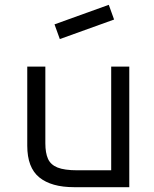

<svg xmlns="http://www.w3.org/2000/svg" viewBox="-20 -776 640 796"><path d="M441 -70V-500H516V0H287Q193 0 143 -40.5Q93 -81 93 -172V-500H168V-182Q168 -142 179 -117.5Q190 -93 218.5 -81.5Q247 -70 301 -70ZM228 -614 206 -675 431 -756 453 -695Z"/></svg>

Font: Orbit
Style: Regular
Weight: 400
Designer: Sooun Cho
Foundry: JAMO
Version: Version 1.000; ttfautohint (v1.8.4.7-5d5b);gftools[0.9.29]